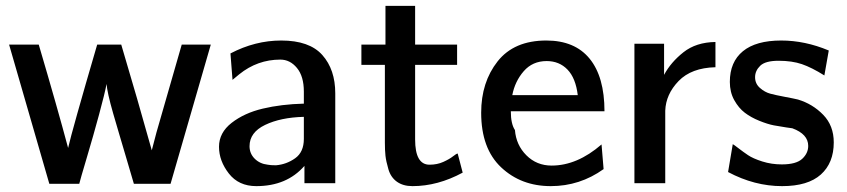

<svg xmlns="http://www.w3.org/2000/svg" viewBox="-20 -624 2886 654"><path d="M11 -472H112Q176 -255 212 -120Q225 -178 311 -472H393Q449 -284 497 -112L513 -173L599 -472H698L561 2H436Q426 -32 411 -83Q396 -134 386 -167.5Q376 -201 365.5 -237.5Q355 -274 349.5 -299Q344 -324 343 -338Q337 -306 317.5 -234Q298 -162 275.5 -86.5Q253 -11 250 2H148Z M1015 -271V-312Q1015 -364 991.5 -392.5Q968 -421 935 -421Q857 -421 795 -371L772 -352L765 -442Q849 -486 938 -486Q1034 -486 1078 -436.5Q1122 -387 1122 -306V0H1017V-59Q957 10 853 10Q793 10 759.5 -33Q726 -76 726 -124Q726 -172 769 -205.5Q812 -239 875 -254Q938 -269 1015 -271ZM830 -126Q830 -101 847.5 -83.5Q865 -66 892 -63Q901 -61 920 -61Q956 -64 985.5 -85Q1015 -106 1015 -151V-226Q936 -224 883 -198.5Q830 -173 830 -126Z M1211 -403V-472H1293V-604H1394V-472H1537V-403H1394V-149Q1394 -63 1443 -63Q1469 -63 1490 -72.5Q1511 -82 1523 -91.5Q1535 -101 1539 -101L1556 -36Q1471 10 1385 10Q1353 10 1332 -5Q1311 -20 1303 -47.5Q1295 -75 1293 -93.5Q1291 -112 1291 -138V-403Z M1619 -240Q1619 -344 1675 -415Q1731 -486 1841 -486Q1938 -486 1988.5 -424Q2039 -362 2039 -245H1720Q1720 -202 1734 -181Q1738 -130 1773 -95Q1808 -60 1859 -60Q1946 -60 2029 -132L2036 -48Q1955 10 1856 10Q1755 10 1687 -54Q1619 -118 1619 -240ZM1725 -300H1948Q1941 -358 1913 -387Q1885 -416 1842 -416Q1794 -416 1764 -381.5Q1734 -347 1725 -300Z M2141 0V-475H2242V-415V-369Q2265 -412 2308 -446Q2351 -480 2417 -481V-395Q2335 -393 2291.5 -348Q2248 -303 2246 -247V0Z M2460 -38 2476 -133Q2480 -131 2495.5 -119Q2511 -107 2528 -95.5Q2545 -84 2576.5 -74Q2608 -64 2643 -64Q2692 -64 2712.5 -83Q2733 -102 2733 -127Q2733 -167 2679 -187L2658 -190Q2637 -193 2616 -197Q2595 -201 2566.5 -212.5Q2538 -224 2517 -240Q2496 -256 2481 -283Q2466 -310 2466 -345Q2466 -413 2510.5 -449.5Q2555 -486 2641 -486Q2722 -486 2803 -452L2788 -367Q2745 -394 2711.5 -405.5Q2678 -417 2632 -417Q2587 -417 2569.5 -400Q2552 -383 2552 -361Q2552 -339 2568.5 -324.5Q2585 -310 2603.5 -305Q2622 -300 2654 -294Q2686 -288 2698 -285Q2748 -270 2784 -233Q2820 -196 2820 -139Q2820 -69 2776 -29.5Q2732 10 2644 10Q2550 10 2460 -38Z"/></svg>

Font: Coval
Style: Medium
Weight: 500
Foundry: Context Ltd
Version: Version 001.000